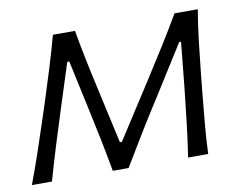

<svg xmlns="http://www.w3.org/2000/svg" viewBox="-67 -577 836 659"><g transform="rotate(-10 351.0 -248.0)"><path d="M-6 0Q14.5 -54.5 32.2 -106.8Q50 -159 67 -211L89 -278.5Q106.5 -332.5 123.2 -387Q140 -441.5 154.5 -495.5H231.5Q240.5 -444.5 251 -393.2Q261.5 -342 273 -291L317 -92.5H324L451.5 -290.5Q485 -342.5 517 -393.8Q549 -445 578.5 -495.5H659.5Q650.5 -443 644 -386.5Q637.5 -330 632 -277.5L625 -208Q620 -157 615.2 -104.8Q610.5 -52.5 608.5 0H538.5Q547.5 -59.5 554.5 -120.5Q561.5 -181.5 568 -240.5L583.5 -395.5H577L473.5 -231Q436.5 -173.5 401 -115.8Q365.5 -58 331 0H276Q265.5 -58 253.8 -116Q242 -174 229.5 -231L194 -395.5H187L138 -242.5Q118.5 -182 99.8 -121.2Q81 -60.5 64 0Z"/></g></svg>

Font: Commissioner Flair Light
Style: Italic
Weight: 300
Italic angle: -12°
Designer: Kostas Bartsokas
Foundry: Kostas Bartsokas
Version: Version 1.000; ttfautohint (v1.8.3)